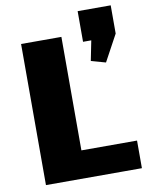

<svg xmlns="http://www.w3.org/2000/svg" viewBox="-89 -874 723 938"><g transform="rotate(-10 272.0 -405.0)"><path d="M218 -137H538V0H62V-700H262V-32ZM526 -810V-670L455 -539L383 -559L423 -759L470 -658H362V-810Z"/></g></svg>

Font: Pathway Extreme 28pt ExtraBold
Style: Regular
Weight: 800
Designer: Eduardo Rodriguez Tunni
Foundry: Eduardo Rodriguez Tunni
Version: Version 1.001;gftools[0.9.26]